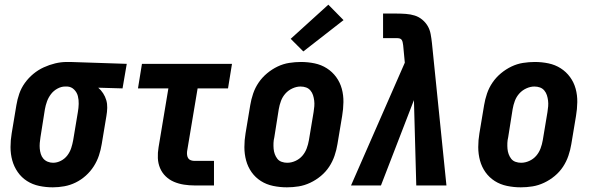

<svg xmlns="http://www.w3.org/2000/svg" viewBox="-20 -793 2540 821"><path d="M206 8Q176 8 147.5 2Q119 -4 95.5 -19Q72 -34 56 -57Q40 -80 32.5 -107Q25 -134 25 -164Q25 -194 30 -223L50 -343Q54 -368 62.5 -392.5Q71 -417 86.5 -438.5Q102 -460 122.5 -477Q143 -494 167 -505Q191 -516 216 -522Q241 -528 266 -528Q269 -528 273 -528Q277 -528 281 -528L522 -520L504 -415L400 -418Q412 -408 421 -394Q430 -380 434.5 -364.5Q439 -349 438.5 -331.5Q438 -314 435 -297L415 -177Q411 -152 403 -128Q395 -104 381 -82Q367 -60 347 -42Q327 -24 303.5 -12.5Q280 -1 255 3.5Q230 8 206 8ZM207 -97Q224 -97 240.5 -105.5Q257 -114 268 -128.5Q279 -143 284.5 -160Q290 -177 293 -194L313 -314Q316 -331 316.5 -348.5Q317 -366 313 -382Q309 -398 297 -410Q285 -422 268 -423H264Q262 -423 261 -423Q260 -423 258 -423Q242 -423 225.5 -414Q209 -405 198 -390.5Q187 -376 181 -359.5Q175 -343 172 -326L153 -206Q151 -194 150 -181.5Q149 -169 150 -157.5Q151 -146 154.5 -134.5Q158 -123 165.5 -114.5Q173 -106 184 -101.5Q195 -97 207 -97Z M812 0Q789 0 766.5 -3.5Q744 -7 724 -15.5Q704 -24 688.5 -39Q673 -54 664.5 -74Q656 -94 655 -117Q654 -140 658 -163L700 -415H570L587 -520H972L955 -415H825L780 -146Q779 -138 780 -130Q781 -122 785 -116Q789 -110 796.5 -107.5Q804 -105 812 -105H895V0Z M1207 8Q1177 8 1148 2Q1119 -4 1095.5 -19Q1072 -34 1056 -56.5Q1040 -79 1032.5 -106.5Q1025 -134 1025 -164Q1025 -194 1030 -223L1050 -343Q1054 -368 1062.5 -393Q1071 -418 1086 -440Q1101 -462 1122 -479.5Q1143 -497 1167 -508.5Q1191 -520 1216.5 -524Q1242 -528 1267 -528Q1297 -528 1325.5 -522Q1354 -516 1377.5 -501Q1401 -486 1417.5 -463.5Q1434 -441 1441.5 -413.5Q1449 -386 1448.5 -356Q1448 -326 1443 -297L1423 -177Q1419 -152 1410.5 -127Q1402 -102 1387.5 -80Q1373 -58 1352 -40.5Q1331 -23 1306.5 -11.5Q1282 0 1257 4Q1232 8 1207 8ZM1208 -97Q1226 -97 1243.5 -105Q1261 -113 1273 -127Q1285 -141 1291.5 -158.5Q1298 -176 1301 -194L1321 -314Q1323 -326 1324 -338.5Q1325 -351 1323.5 -363Q1322 -375 1318.5 -386Q1315 -397 1307.5 -406Q1300 -415 1289 -419Q1278 -423 1265 -423Q1248 -423 1230.5 -415Q1213 -407 1200.5 -393Q1188 -379 1181.5 -361.5Q1175 -344 1172 -326L1153 -206Q1150 -194 1149.5 -181.5Q1149 -169 1150 -157Q1151 -145 1155 -134Q1159 -123 1166 -114Q1173 -105 1184.5 -101Q1196 -97 1208 -97ZM1277 -573 1223 -627 1384 -773 1449 -707Z M1481 0 1711 -525 1704 -599Q1703 -605 1702 -611Q1701 -617 1698 -622Q1695 -627 1689 -628.5Q1683 -630 1677 -630H1618V-735H1677Q1696 -735 1716 -733.5Q1736 -732 1753.5 -726.5Q1771 -721 1785.5 -709Q1800 -697 1809 -681.5Q1818 -666 1821.5 -647Q1825 -628 1827 -609L1889 0H1760L1750 -365L1609 0Z M2207 8Q2177 8 2148 2Q2119 -4 2095.5 -19Q2072 -34 2056 -56.5Q2040 -79 2032.5 -106.5Q2025 -134 2025 -164Q2025 -194 2030 -223L2050 -343Q2054 -368 2062.5 -393Q2071 -418 2086 -440Q2101 -462 2122 -479.5Q2143 -497 2167 -508.5Q2191 -520 2216.5 -524Q2242 -528 2267 -528Q2297 -528 2325.5 -522Q2354 -516 2377.5 -501Q2401 -486 2417.5 -463.5Q2434 -441 2441.5 -413.5Q2449 -386 2448.5 -356Q2448 -326 2443 -297L2423 -177Q2419 -152 2410.5 -127Q2402 -102 2387.5 -80Q2373 -58 2352 -40.5Q2331 -23 2306.5 -11.5Q2282 0 2257 4Q2232 8 2207 8ZM2208 -97Q2226 -97 2243.5 -105Q2261 -113 2273 -127Q2285 -141 2291.5 -158.5Q2298 -176 2301 -194L2321 -314Q2323 -326 2324 -338.5Q2325 -351 2323.5 -363Q2322 -375 2318.5 -386Q2315 -397 2307.5 -406Q2300 -415 2289 -419Q2278 -423 2265 -423Q2248 -423 2230.5 -415Q2213 -407 2200.5 -393Q2188 -379 2181.5 -361.5Q2175 -344 2172 -326L2153 -206Q2150 -194 2149.5 -181.5Q2149 -169 2150 -157Q2151 -145 2155 -134Q2159 -123 2166 -114Q2173 -105 2184.5 -101Q2196 -97 2208 -97Z"/></svg>

Font: Iosevka SS04 Extrabold
Style: Italic
Weight: 800
Italic angle: -9°
Monospace: yes
Designer: Belleve Invis
Foundry: Belleve Invis
Version: Version 19.0.0; ttfautohint (v1.8.4)